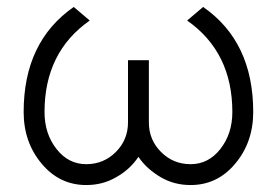

<svg xmlns="http://www.w3.org/2000/svg" viewBox="-20 -520 796 552"><path d="M192 -500Q48 -400 48 -198Q48 -110 101 -48Q152 12 228 12Q275 12 313 -10Q333 -21 349 -35.5Q365 -50 378 -69Q391 -50 407.5 -35.5Q424 -21 443 -10Q481 12 528 12Q604 12 655 -48Q708 -110 708 -198Q708 -400 564 -500L518 -461Q648 -370 648 -198Q648 -135 613 -91Q579 -48 528 -48Q478 -48 443 -83Q408 -118 408 -168V-347H348V-168Q348 -118 313 -83Q278 -48 228 -48Q177 -48 143 -91Q108 -135 108 -198Q108 -370 238 -461Z"/></svg>

Font: Unageo Variable
Style: Regular
Weight: 300
Designer: Richard Sepsi
Foundry: Richard Sepsi
Version: Version 2.200